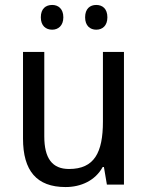

<svg xmlns="http://www.w3.org/2000/svg" viewBox="-20 -812 599 776"><path d="M145 -742C145 -708 165 -692 191 -692C215 -692 236 -708 236 -742C236 -777 215 -792 191 -792C165 -792 145 -777 145 -742ZM324 -742C324 -708 344 -692 369 -692C394 -692 414 -708 414 -742C414 -777 394 -792 369 -792C344 -792 324 -777 324 -742ZM481 -602H396V-321C396 -195 361 -129 259 -129C191 -129 159 -172 159 -261V-602H73V-252C73 -122 128 -56 245 -56C307 -56 365 -82 395 -137H400L412 -66H481Z"/></svg>

Font: Noto Sans Malayalam UI SemiCondensed
Style: Regular
Weight: 400
Width: 4
Designer: Jelle Bosma - Monotype Design Team
Foundry: Monotype Imaging Inc.
Version: Version 2.104